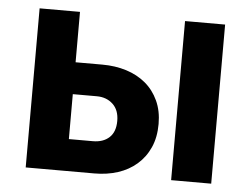

<svg xmlns="http://www.w3.org/2000/svg" viewBox="-43 -577 823 630"><g transform="rotate(5 368.5 -262.0)"><path d="M63 -524H196V-358H284Q327 -358 363.5 -346.5Q400 -335 427 -312.5Q454 -290 469.5 -256.5Q485 -223 485 -180Q485 -136 470 -102.5Q455 -69 428.5 -46Q402 -23 366.5 -11.5Q331 0 289 0H63ZM542 -524H674V0H542ZM275 -105Q309 -105 329 -123.5Q349 -142 349 -178Q349 -214 328 -233.5Q307 -253 275 -253H196V-105Z"/></g></svg>

Font: PTCRaleway
Style: Bold
Weight: 700
Designer: Matt McInerney, Pablo Impallari, Rodrigo Fuenzalida
Foundry: Matt McInerney, Pablo Impallari, Rodrigo Fuenzalida
Version: Version 3.000g; ttfautohint (v1.5) -l 8 -r 28 -G 28 -x 14 -D